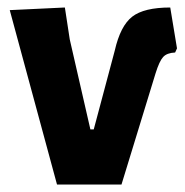

<svg xmlns="http://www.w3.org/2000/svg" viewBox="-20 -492 494 512"><path d="M434 -472 452 -363 447 -352Q425 -351 415 -340Q405 -329 395 -297L304 0H132L6 -465L153 -472L166 -387L221 -147H230L286 -357Q301 -423 332.5 -447.5Q364 -472 434 -472Z"/></svg>

Font: Alegreya Sans ExtraBold
Style: Regular
Weight: 800
Designer: Juan Pablo del Peral
Foundry: Huerta Tipografica
Version: Version 2.007